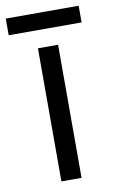

<svg xmlns="http://www.w3.org/2000/svg" viewBox="-98 -716 452 760"><g transform="rotate(-10 127.5 -336.5)"><path d="M167 0H86V-535H167ZM-19 -673H274V-606H-19Z"/></g></svg>

Font: Stephens Clock
Style: Regular
Weight: 400
Designer: Peter Wiegel (catfonts.de) with slight modifications by DT1.org
Version: Version 0.9.1